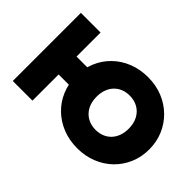

<svg xmlns="http://www.w3.org/2000/svg" viewBox="-116 -1048 1395 1395"><g transform="rotate(45 581.5 -350.0)"><path d="M76.5 0V-700H278.5V-453H492.5V-269H278.5V0ZM752.5 15Q670.5 15 601.5 -12.8Q532.5 -40.5 481.8 -90Q431 -139.5 403.2 -206Q375.5 -272.5 375.5 -350Q375.5 -428 403.2 -494.5Q431 -561 481.8 -610.5Q532.5 -660 601.5 -687.5Q670.5 -715 752.5 -715Q834.5 -715 903.2 -687Q972 -659 1022.8 -609Q1073.5 -559 1101.5 -492.8Q1129.5 -426.5 1129.5 -350Q1129.5 -272.5 1101.5 -206Q1073.5 -139.5 1022.8 -90Q972 -40.5 903.2 -12.8Q834.5 15 752.5 15ZM752.5 -174Q789 -174 819.2 -186.2Q849.5 -198.5 871.5 -221.5Q893.5 -244.5 905.5 -277Q917.5 -309.5 917.5 -350Q917.5 -404 896.5 -443.5Q875.5 -483 838.2 -504.5Q801 -526 752.5 -526Q716 -526 685.8 -513.8Q655.5 -501.5 633.5 -478.5Q611.5 -455.5 599.5 -423Q587.5 -390.5 587.5 -350Q587.5 -296 608.5 -256.5Q629.5 -217 666.8 -195.5Q704 -174 752.5 -174Z"/></g></svg>

Font: Geologica Roman Black
Style: Regular
Weight: 900
Designer: Sindre Bremnes, Frode Helland
Foundry: Monokrom Skriftforlag AS
Version: Version 1.010;gftools[0.9.28]